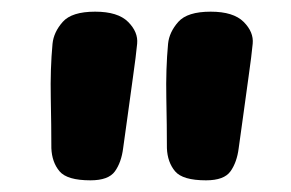

<svg xmlns="http://www.w3.org/2000/svg" viewBox="-20 -817 498 329"><path d="M70 -742Q72 -762 87.5 -779.5Q103 -797 143 -797Q182 -797 199.5 -779.5Q217 -762 215 -742Q213 -721 208 -686Q203 -651 198.5 -617Q194 -583 191 -563Q188 -539 177 -523.5Q166 -508 135 -508Q95 -508 82 -523.5Q69 -539 68 -563Q68 -600 67 -649.5Q66 -699 70 -742ZM268 -742Q270 -762 285.5 -779.5Q301 -797 341 -797Q380 -797 397.5 -779.5Q415 -762 413 -742Q411 -721 406 -686Q401 -651 396.5 -617Q392 -583 389 -563Q386 -539 375 -523.5Q364 -508 333 -508Q293 -508 280 -523.5Q267 -539 266 -563Q266 -600 265 -649.5Q264 -699 268 -742Z"/></svg>

Font: Playpen Sans Arabic
Style: Bold
Weight: 700
Version: Version 2.000